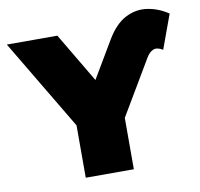

<svg xmlns="http://www.w3.org/2000/svg" viewBox="-110 -841 966 928"><g transform="rotate(-10 373.5 -377.0)"><path d="M774 -711 713 -544Q685 -561 666 -553Q647 -545 633 -522L473 -252V0H237V-257L-27 -700H221L365 -457L471 -636Q513 -707 564.5 -733.5Q616 -760 670.5 -752Q725 -744 774 -711Z"/></g></svg>

Font: Montserrat Black
Style: Regular
Weight: 900
Designer: Julieta Ulanovsky
Foundry: Julieta Ulanovsky
Version: Version 9.000; ttfautohint (v1.8.4.7-5d5b)